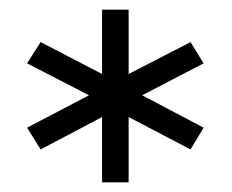

<svg xmlns="http://www.w3.org/2000/svg" viewBox="-20 -694 479 397"><path d="M191 -317V-452L64 -385L36 -430L164 -497L36 -563L64 -607L191 -541V-674H246V-541L374 -607L401 -563L274 -497L401 -430L374 -385L246 -452V-317Z"/></svg>

Font: Junicode SmExp
Style: Bold
Weight: 700
Width: 6
Designer: Peter S. Baker
Version: Version 2.205; ttfautohint (v1.8.4)